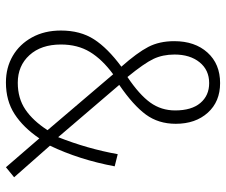

<svg xmlns="http://www.w3.org/2000/svg" viewBox="-76 -658 745 632"><g transform="rotate(90 296.0 -341.5)"><path d="M387 -548Q387 -491 356.5 -449.5Q326 -408 259 -362L431 -161Q469 -257 487 -357L527 -347Q505 -230 459 -134L563 -16L530 11L435 -99Q399 -46 355 -17.5Q311 11 251 11Q202 11 163.5 -11.5Q125 -34 102.5 -75Q80 -116 80 -170Q80 -234 109 -279Q138 -324 199 -369Q153 -421 134 -457.5Q115 -494 115 -543Q115 -611 152.5 -652.5Q190 -694 253 -694Q314 -694 350.5 -653.5Q387 -613 387 -548ZM159 -544Q159 -505 173.5 -474.5Q188 -444 233 -389Q291 -428 317 -464Q343 -500 343 -546Q343 -600 318.5 -629Q294 -658 253 -658Q210 -658 184.5 -626.5Q159 -595 159 -544ZM126 -170Q126 -105 161 -66.5Q196 -28 252 -28Q303 -28 340 -53Q377 -78 408 -126L224 -342Q175 -306 150.5 -265.5Q126 -225 126 -170Z"/></g></svg>

Font: Fira Sans Extra Condensed ExtraLight
Style: Regular
Weight: 275
Width: 1
Designer: Carrois Corporate & Edenspiekermann AG
Foundry: Carrois Corporate GbR & Edenspiekermann AG
Version: Version 4.203